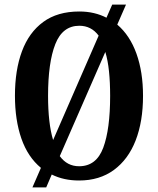

<svg xmlns="http://www.w3.org/2000/svg" viewBox="-20 -775 687 835"><path d="M158 -45Q101 -92 73 -172.5Q45 -253 45 -359Q45 -470 75.5 -552Q106 -634 168 -679.5Q230 -725 325 -725Q359 -725 388.5 -718Q418 -711 443 -698L468 -755H528L490 -668Q545 -621 573.5 -541.5Q602 -462 602 -358Q602 -247 570 -164.5Q538 -82 475.5 -36Q413 10 324 10Q257 10 205 -16L181 40H121ZM409 -620Q377 -663 325 -663Q252 -663 220.5 -583Q189 -503 189 -358Q189 -299 194.5 -250.5Q200 -202 211 -166ZM324 -52Q399 -52 429 -132.5Q459 -213 459 -358Q459 -417 454 -465Q449 -513 438 -549L240 -96Q272 -52 324 -52Z"/></svg>

Font: Noto Serif ExtraCondensed
Style: Bold
Weight: 700
Width: 2
Designer: Monotype Design Team
Foundry: Monotype Imaging Inc.
Version: Version 2.014; ttfautohint (v1.8.4.7-5d5b)